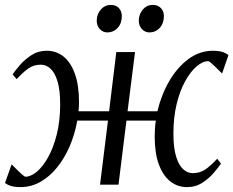

<svg xmlns="http://www.w3.org/2000/svg" viewBox="-34 -755 954 785"><path d="M50 10Q27 10 11.8 5.5Q-3.5 1 -13.5 -7L13.5 -83Q15 -81.5 22.8 -73.8Q30.5 -66 40.2 -56.5Q50 -47 58.2 -40Q66.5 -33 69.5 -32.5Q92.5 -32.5 117.2 -53.5Q142 -74.5 163.5 -113.5Q185 -152.5 198.5 -207Q212 -261.5 212 -328Q212 -387.5 201 -423Q190 -458.5 172.2 -474.5Q154.5 -490.5 133 -490.5Q103.5 -490.5 81.5 -474.8Q59.5 -459 34 -431.5L17.5 -451Q27 -465 46.5 -488Q66 -511 94 -529.2Q122 -547.5 157 -547.5Q196 -547.5 225.8 -523.8Q255.5 -500 272.2 -453.2Q289 -406.5 289 -337Q289 -327.5 288.5 -318Q288 -308.5 287 -300H412L441.5 -542H518L487.5 -300H609.5Q625.5 -367.5 658.2 -423.8Q691 -480 736.8 -513.8Q782.5 -547.5 836.5 -547.5Q859 -547.5 874.2 -543Q889.5 -538.5 900 -529.5L874 -454.5Q872 -456 864.5 -463.8Q857 -471.5 847.2 -481Q837.5 -490.5 829.2 -497.5Q821 -504.5 818 -505Q795 -505 770 -483.8Q745 -462.5 723.2 -423.2Q701.5 -384 688.2 -329.5Q675 -275 675 -208.5Q675 -151.5 685.8 -115.8Q696.5 -80 714.5 -63.5Q732.5 -47 754 -47Q783 -47 805.2 -62Q827.5 -77 854 -106L869.5 -86Q860.5 -72.5 841 -49.5Q821.5 -26.5 793.8 -8.2Q766 10 730.5 10Q691.5 10 661.8 -13.8Q632 -37.5 615.2 -83.5Q598.5 -129.5 598.5 -196Q598.5 -211.5 599.5 -227.8Q600.5 -244 603 -262H483L450.5 0H375L407.5 -262H282Q272 -206 250.8 -156.8Q229.5 -107.5 199 -70Q168.5 -32.5 130.8 -11.2Q93 10 50 10ZM404.5 -622.5Q386.5 -622.5 373.8 -636.5Q361 -650.5 361.5 -672.5Q362.5 -698.5 379 -716.8Q395.5 -735 418.5 -735Q440.5 -735 452.5 -721.5Q464.5 -708 464 -688.5Q464 -659.5 447 -641Q430 -622.5 404.5 -622.5ZM576.5 -622.5Q558.5 -622.5 545.8 -636.5Q533 -650.5 533.5 -672.5Q534.5 -698.5 550.5 -716.8Q566.5 -735 590 -735Q612 -735 624.2 -721.5Q636.5 -708 636 -688.5Q636 -659.5 619 -641Q602 -622.5 576.5 -622.5Z"/></svg>

Font: Merriweather 48pt Light
Style: Italic
Weight: 300
Italic angle: -7.8°
Version: Version 2.101